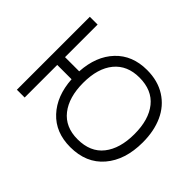

<svg xmlns="http://www.w3.org/2000/svg" viewBox="-117 -772 1005 1005"><g transform="rotate(45 385.5 -270.0)"><path d="M479.5 15.1Q370.6 15.1 305.7 -54.7Q240.7 -124.5 233.4 -241.2H127.4V0H69.8V-540H127.4V-298.8H232.4Q239.7 -417 305.2 -486.1Q370.6 -555.2 479 -555.2Q558.6 -555.2 616 -518.8Q673.3 -482.4 702.1 -418.7Q731 -355 731 -271Q731 -141.1 664.3 -63Q597.7 15.1 479.5 15.1ZM289.6 -271Q289.6 -164.6 338.1 -102.8Q386.7 -41 477.5 -41Q572.3 -41 620.8 -102.5Q669.4 -164.1 669.4 -271Q669.4 -377.9 620.6 -438.5Q571.8 -499 478.5 -499Q388.7 -499 339.1 -439Q289.6 -378.9 289.6 -271Z"/></g></svg>

Font: Manrope Light
Style: Regular
Weight: 300
Designer: Mikhail Sharanda
Foundry: Mikhail Sharanda
Version: Version 4.505;FEAKit 1.0